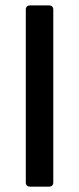

<svg xmlns="http://www.w3.org/2000/svg" viewBox="-20 -696 295 716"><path d="M91.8 0H163.1C172.9 0 178.7 -5.9 178.7 -15.6V-660.2C178.7 -669.9 172.9 -675.8 163.1 -675.8H91.8C82 -675.8 76.2 -669.9 76.2 -660.2V-15.6C76.2 -5.9 82 0 91.8 0Z"/></svg>

Font: Ed Sans Neue Medium
Style: Regular
Weight: 500
Designer: Stephen Hutchings
Version: Version 1.004;PS 001.004;hotconv 1.0.88;makeotf.lib2.5.64775